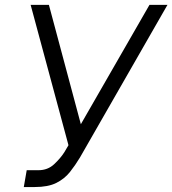

<svg xmlns="http://www.w3.org/2000/svg" viewBox="-20 -747 698 777"><path d="M76.3 9.9 88.1 -58.2H135.3Q173.3 -58.2 199 -82.4Q224.8 -106.5 240.4 -131L257.1 -159.4L104 -727.3H177.9L307.2 -244.3L584.9 -727.3H657.7L303.6 -109.7Q284.4 -77.8 262.8 -50.6Q241.1 -23.4 207.9 -6.7Q174.7 9.9 120.7 9.9Z"/></svg>

Font: Inter UI Light
Style: Italic
Weight: 300
Italic angle: 9.39999°
Designer: Rasmus Andersson
Foundry: rsms
Version: 3.2;8d6f07862